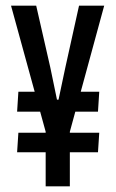

<svg xmlns="http://www.w3.org/2000/svg" viewBox="-20 -659 410 679"><path d="M207 -264 220.5 -334.5H331L326.5 -264ZM45 -189.5H331L326.5 -120.5H40.5ZM142 -334.5 156.5 -264H40.5L45 -334.5ZM142.5 -189.5 19 -639H108L158 -420L181.5 -306.5H187L211 -420L259.5 -639H348.5L226 -189.5ZM141.5 0V-281.5H227V0Z"/></svg>

Font: Anek Latin Condensed Medium
Style: Regular
Weight: 500
Width: 3
Designer: Yesha Goshar
Foundry: Ek Type
Version: Version 1.003